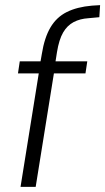

<svg xmlns="http://www.w3.org/2000/svg" viewBox="-20 -728 410 748"><path d="M60 0 131 -442H50L57 -489H155L135 -472L143 -518Q153 -581 176.5 -621Q200 -661 240 -681Q280 -701 338 -706L370 -708L367 -661L324 -657Q292 -655 267 -642Q242 -629 226 -601.5Q210 -574 202 -525L194 -474L181 -489H320L313 -442H190L119 0Z"/></svg>

Font: Nunito Sans 10pt Condensed Light
Style: Italic
Weight: 300
Width: 3
Italic angle: -9°
Designer: Vernon Adams
Foundry: Vernon Adams
Version: Version 3.101;gftools[0.9.27]